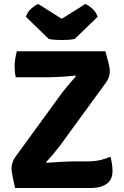

<svg xmlns="http://www.w3.org/2000/svg" viewBox="-20 -939 620 959"><path d="M279 -460.5Q293.5 -480.5 317.2 -509.2Q341 -538 359.5 -558.5L356.5 -561.5Q339 -559.5 318.5 -557.8Q298 -556 277.2 -555Q256.5 -554 237 -553.5Q217.5 -553 202.5 -553H59Q55.5 -567.5 54.2 -580.5Q53 -593.5 53 -606.5Q53 -627 56 -645Q59 -663 64 -683H506.5Q517 -645.5 521.5 -626.8Q526 -608 527.2 -599.5Q528.5 -591 528.5 -585Q528.5 -571.5 524.8 -557.5Q521 -543.5 511 -529L288 -223Q273.5 -203 251.5 -176.2Q229.5 -149.5 210 -129L213 -126Q245.5 -128.5 288.2 -130.8Q331 -133 363 -133H418.5Q455 -133 483.2 -140Q511.5 -147 531.5 -156.5Q535.5 -142 538.8 -122.8Q542 -103.5 542 -84.5Q542 -41.5 512.8 -20.8Q483.5 0 437.5 0H55Q47.5 -35.5 43.8 -53.8Q40 -72 38.8 -80.8Q37.5 -89.5 37.5 -96Q37.5 -110.5 42.2 -126.2Q47 -142 56.5 -155ZM406 -919Q421 -913.5 440.8 -896Q460.5 -878.5 467.5 -855L353.5 -744.5Q340.5 -741.5 323.2 -740.2Q306 -739 288.5 -739Q271 -739 253.8 -740.2Q236.5 -741.5 223.5 -744.5L109.5 -855Q116.5 -878.5 136.2 -896Q156 -913.5 171 -919L288.5 -845Z"/></svg>

Font: Signika
Style: Bold
Weight: 700
Designer: Anna Giedry
Foundry: Anna Giedry
Version: Version 2.001